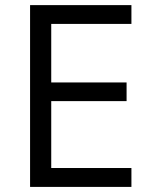

<svg xmlns="http://www.w3.org/2000/svg" viewBox="-20 -734 596 754"><path d="M496.1 0H98.1V-713.9H496.1V-640.1H181.2V-410.2H477.1V-336.9H181.2V-74.2H496.1Z"/></svg>

Font: f02954597
Style: Regular
Weight: 400
Foundry: Ascender Corporation
Version: Version 1.10